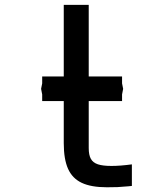

<svg xmlns="http://www.w3.org/2000/svg" viewBox="-20 -756 640 792"><path d="M243 -165.5V-339H154V-366.5L149.5 -389.5L154 -412V-440.5H243V-736H346V-440.5H483.5V-412L488 -389.5L483.5 -366.5V-339H346V-145.5Q346 -116.5 354.8 -100.8Q363.5 -85 383.8 -78.2Q404 -71.5 440 -71.5Q475.5 -71.5 524 -78V11L509 12.5Q478.5 15 465 15.8Q451.5 16.5 421 16.5Q356 16.5 317.2 -1.8Q278.5 -20 260.8 -59.5Q243 -99 243 -165.5Z"/></svg>

Font: JuliaMono ExtraBold
Style: Regular
Weight: 800
Monospace: yes
Designer: cormullion
Foundry: corm
Version: Version 0.055; ttfautohint (v1.8.4)